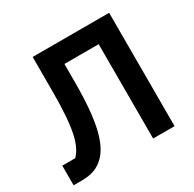

<svg xmlns="http://www.w3.org/2000/svg" viewBox="-154 -859 1032 1024"><g transform="rotate(-30 361.5 -347.0)"><path d="M17 4H64C128 4 169 -11 206 -48C260 -103 298 -209 298 -468V-581H509V0H641V-698H170V-485C170 -253 145 -167 97 -117H17Z"/></g></svg>

Font: Braiins Sans SemiBold
Style: Regular
Weight: 600
Designer: Mike Abbink, Paul van der Laan, Pieter van Rosmalen, Jiri Chlebus, Lubos Buracinsky
Foundry: Bold Monday, Sudetype
Version: Version 1.000;hotconv 1.0.109;makeotfexe 2.5.65596